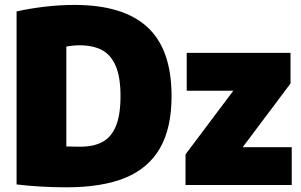

<svg xmlns="http://www.w3.org/2000/svg" viewBox="-20 -770 1252 799"><path d="M49 -2.5V-722.5Q105 -735 167.2 -742.2Q229.5 -749.5 290 -749.5Q493 -749.5 593.5 -657Q694 -564.5 694 -370Q694 -237.5 646 -153.8Q598 -70 501.5 -30.2Q405 9.5 256 9.5Q206.5 9.5 151.5 6.5Q96.5 3.5 49 -2.5ZM481.5 -370.5Q481.5 -448.5 461.8 -495Q442 -541.5 404.5 -561.5Q367 -581.5 310.5 -581.5Q297.5 -581.5 282 -580Q266.5 -578.5 256 -576V-160.5Q278.5 -159.5 313 -159.5Q370 -159.5 406.8 -179.5Q443.5 -199.5 462.5 -245.8Q481.5 -292 481.5 -370.5ZM990 -157.5H1194V0H752V-127.5L951 -392.5H757V-550H1189V-422.5Z"/></svg>

Font: Encode Sans SemiCondensed Black
Style: Regular
Weight: 900
Width: 4
Designer: Multiple Designers
Foundry: Impallari Type
Version: Version 2.000